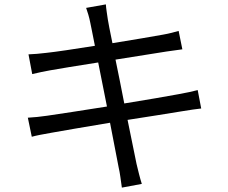

<svg xmlns="http://www.w3.org/2000/svg" viewBox="-20 -811 1040 876"><path d="M392 -707C395 -695 402 -656 413 -602C319 -587 232 -574 193 -570C161 -566 135 -564 110 -563L127 -473C157 -480 180 -485 208 -490C246 -497 333 -511 428 -526C440 -464 454 -393 468 -325C354 -307 245 -290 195 -283C169 -279 130 -275 107 -274L125 -187C146 -193 174 -198 213 -205C262 -214 369 -232 482 -251C501 -152 517 -71 521 -49C528 -19 531 11 536 45L627 28C618 0 610 -34 603 -63C598 -86 582 -166 562 -264C660 -279 753 -294 808 -303C845 -309 877 -314 898 -316L882 -400C860 -394 832 -388 793 -381C743 -372 648 -355 547 -339C534 -406 520 -477 507 -539C603 -554 694 -569 740 -576C766 -580 797 -584 812 -586L795 -670C778 -665 753 -658 724 -653C682 -645 590 -630 493 -614C481 -670 474 -711 472 -722C469 -744 464 -772 463 -791L373 -775C380 -755 387 -733 392 -707Z"/></svg>

Font: Source Han Sans HK
Style: Regular
Weight: 400
Designer: Ryoko NISHIZUKA 西塚涼子 (kana, bopomofo & ideographs); Paul D. Hunt (Latin, Greek & Cyrillic); Sandoll Communications 산돌커뮤니
Foundry: Adobe
Version: Version 2.000;hotconv 1.0.107;makeotfexe 2.5.65593